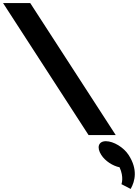

<svg xmlns="http://www.w3.org/2000/svg" viewBox="-517 -880 898 1251"><path d="M60 0H237L-320 -860H-497ZM172.9 40C124.9 40 110.8 80 143.2 130C169.1 170 218.2 201 262 210C292.1 275 274.3 320 274.3 320L334.4 351C363.7 299 381.4 223 321.2 130C288.8 80 222.9 40 172.9 40Z"/></svg>

Font: Hussar
Style: BdOpOblSeven
Weight: 700
Foundry: Cannot Into Space Fonts
Version: Version 2.00